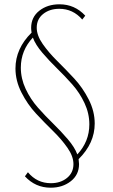

<svg xmlns="http://www.w3.org/2000/svg" viewBox="-20 -678 527 894"><path d="M421 -103Q421 -11 346 63Q348 79 348 86Q348 136 309.5 166Q271 196 216 196Q145 196 96 143L110 124Q152 175 217 175Q262 175 292 150.5Q322 126 322 86Q322 50 294 10Q266 -30 226.5 -68.5Q187 -107 147.5 -149.5Q108 -192 80 -247Q52 -302 52 -359Q52 -452 127 -526Q125 -540 125 -548Q125 -598 163 -628Q201 -658 257 -658Q328 -658 377 -605L363 -587Q320 -637 256 -637Q211 -637 181 -613Q151 -589 151 -549Q151 -513 179 -473Q207 -433 246.5 -394Q286 -355 325.5 -312.5Q365 -270 393 -215Q421 -160 421 -103ZM77 -363Q77 -312 99.5 -264Q122 -216 156.5 -177Q191 -138 227 -103Q263 -68 295.5 -30Q328 8 340 41Q396 -19 396 -99Q396 -150 373.5 -198Q351 -246 316.5 -285Q282 -324 246 -359Q210 -394 177.5 -432Q145 -470 133 -503Q77 -443 77 -363Z"/></svg>

Font: EauTestInfant Extralight
Style: Regular
Weight: 250
Designer: Christian Thalmann (Catharsis Fonts)
Version: Version 0.001;PS 000.001;hotconv 1.0.88;makeotf.lib2.5.64775